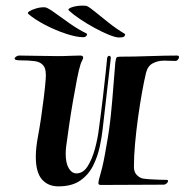

<svg xmlns="http://www.w3.org/2000/svg" viewBox="-20 -655 655 681"><path d="M187 6Q150 6 128.5 -19Q107 -44 107 -99Q107 -115 109 -133.5Q111 -152 115 -173Q120 -199 125.5 -236Q131 -273 135.5 -310Q140 -347 142 -373Q145 -407 135 -421Q125 -435 104 -438Q83 -441 51 -441Q32 -441 32 -447Q32 -451 37.5 -454.5Q43 -458 48 -458L110 -457Q130 -457 148.5 -456.5Q167 -456 183 -456Q208 -456 228 -457Q248 -458 264 -458Q275 -458 275 -451Q275 -447 271.5 -440.5Q268 -434 266 -428Q260 -410 253 -374Q246 -338 238.5 -294.5Q231 -251 225 -209.5Q219 -168 215 -138Q214 -131 213.5 -124Q213 -117 213 -110Q213 -76 224 -58Q235 -40 251 -40Q275 -40 291 -65.5Q307 -91 317 -128Q327 -165 331 -200Q339 -258 345 -310Q351 -362 355 -399Q359 -436 360 -449Q362 -457 367 -457Q373 -457 373 -449L344 -196Q341 -168 333.5 -133.5Q326 -99 310 -67Q294 -35 264.5 -14.5Q235 6 187 6ZM338 1Q329 1 329 -5Q329 -14 338 -44Q347 -74 358 -141Q368 -195 373.5 -250Q379 -305 382.5 -353Q386 -401 389 -433Q391 -448 393.5 -451Q396 -454 406 -454Q455 -454 511.5 -456Q568 -458 608 -458Q615 -458 615 -452Q615 -448 610.5 -443Q606 -438 601 -439Q587 -439 577.5 -439.5Q568 -440 563 -440Q540 -440 522 -430.5Q504 -421 498 -397Q491 -368 483.5 -326Q476 -284 469.5 -237Q463 -190 459 -145Q455 -100 455 -64Q455 -44 465.5 -34Q476 -24 486 -22Q497 -20 514 -19Q531 -18 546.5 -17.5Q562 -17 570 -17H571Q576 -17 576 -13Q576 -9 571 -4.5Q566 0 560 0Q503 0 450 0.5Q397 1 338 1ZM402 -522Q390 -522 366.5 -531.5Q343 -541 315.5 -556Q288 -571 263.5 -587.5Q239 -604 224 -618Q219 -624 235.5 -629.5Q252 -635 272 -635Q276 -635 279.5 -635Q283 -635 287 -634Q297 -630 317.5 -613Q338 -596 366 -574Q394 -552 424 -534Q423 -526 418 -524Q413 -522 402 -522ZM275 -523Q251 -523 213.5 -535.5Q176 -548 139.5 -567Q103 -586 80 -606Q76 -610 85 -615.5Q94 -621 109.5 -625.5Q125 -630 141 -629Q152 -626 174.5 -609.5Q197 -593 227 -572Q257 -551 289 -535Q288 -523 275 -523Z"/></svg>

Font: Tapestry
Style: Regular
Weight: 400
Designer: Robert E. Leuschke
Foundry: Robert E. Leuschke
Version: Version 1.010; ttfautohint (v1.8.4.7-5d5b)